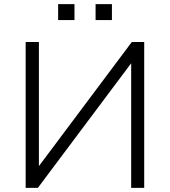

<svg xmlns="http://www.w3.org/2000/svg" viewBox="-20 -908 821 928"><path d="M104 0V-705H168V-93H159L617 -705H677V0H614V-613H622L163 0ZM442 -811V-888H521V-811ZM261 -811V-888H340V-811Z"/></svg>

Font: Nunito Sans 9pt Light
Style: Regular
Weight: 300
Version: Version 3.101;gftools[0.9.27]